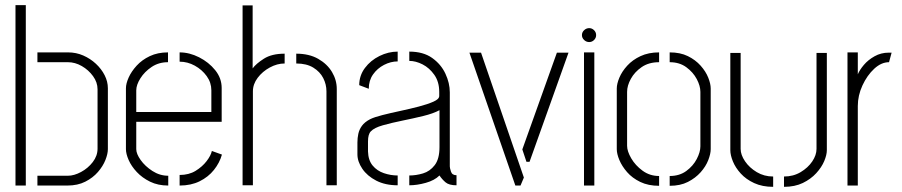

<svg xmlns="http://www.w3.org/2000/svg" viewBox="-20 -719 3495 744"><path d="M125 0V-38H243Q267 -38 294 -52.5Q321 -67 339.5 -91Q358 -115 358 -143V-373Q358 -400 340.5 -424Q323 -448 297 -463Q271 -478 243 -478H125V-516H244Q275 -516 302.5 -504Q330 -492 351.5 -472Q373 -452 385.5 -427.5Q398 -403 398 -377V-141Q398 -123 388.5 -99Q379 -75 359.5 -52.5Q340 -30 310.5 -15Q281 0 241 0ZM40 0V-699H80V0Z M632 0Q592 0 561.5 -15Q531 -30 510 -52.5Q489 -75 478.5 -99Q468 -123 468 -141V-377Q468 -395 478.5 -418.5Q489 -442 509.5 -464.5Q530 -487 560.5 -501.5Q591 -516 631 -516V-478Q595 -478 567.5 -459.5Q540 -441 524 -415.5Q508 -390 508 -369V-285H799V-369Q799 -399 781 -424Q763 -449 735 -464.5Q707 -480 676 -480V-516Q714 -516 751.5 -497Q789 -478 814 -447Q839 -416 839 -378V-247H508V-141Q508 -123 525 -99Q542 -75 570.5 -56.5Q599 -38 632 -38ZM676 0V-41Q712 -41 738 -57Q764 -73 780.5 -94.5Q797 -116 801 -134L840 -120Q831 -88 809 -60.5Q787 -33 753.5 -16.5Q720 0 676 0Z M920 -1V-698H959V-454Q972 -472 1002.5 -491.5Q1033 -511 1083 -511V-473Q1054 -473 1025.5 -457.5Q997 -442 978.5 -417.5Q960 -393 960 -365V-1ZM1245 -1V-365Q1245 -392 1232.5 -416.5Q1220 -441 1194 -457Q1168 -473 1128 -473V-511Q1178 -511 1213 -491Q1248 -471 1266.5 -440Q1285 -409 1285 -374V-1Z M1521 -1Q1473 -1 1438 -19Q1403 -37 1384 -65Q1365 -93 1365 -121V-167Q1365 -184 1368.5 -200.5Q1372 -217 1382.5 -231.5Q1393 -246 1414 -257Q1430 -265 1461.5 -273Q1493 -281 1530.5 -289Q1568 -297 1602.5 -306Q1637 -315 1659.5 -325Q1682 -335 1682 -347V-363Q1682 -402 1663 -429Q1644 -456 1617.5 -469.5Q1591 -483 1566 -483V-519Q1620 -519 1654.5 -494.5Q1689 -470 1706 -433.5Q1723 -397 1723 -361V-74Q1723 -68 1727.5 -54Q1732 -40 1749 -40V-1Q1720 -1 1706.5 -12.5Q1693 -24 1683 -39Q1664 -20 1630 -10.5Q1596 -1 1566 -1V-39Q1592 -39 1619 -47Q1646 -55 1664.5 -79Q1683 -103 1683 -149V-292Q1659 -279 1620 -269.5Q1581 -260 1539 -251.5Q1497 -243 1463.5 -233.5Q1430 -224 1417 -210Q1406 -199 1406 -171V-132Q1407 -98 1424 -77.5Q1441 -57 1467.5 -48Q1494 -39 1521 -39ZM1409 -375 1372 -389Q1372 -426 1394 -455.5Q1416 -485 1450.5 -502Q1485 -519 1521 -519V-481Q1494 -481 1468 -467.5Q1442 -454 1425.5 -430.5Q1409 -407 1409 -375Z M1977 0 1799 -515H1844L2010 -31L1997 0ZM2020 -92 2004 -140 2138 -515H2183L2032 -92Z M2243 0V-516H2283V0ZM2263 -556Q2252 -556 2243.5 -564Q2235 -572 2235 -583Q2235 -594 2243.5 -602Q2252 -610 2263 -610Q2274 -610 2282 -602Q2290 -594 2290 -583Q2290 -572 2282 -564Q2274 -556 2263 -556Z M2534 1Q2492 1 2461 -14Q2430 -29 2410 -52Q2390 -75 2380 -99Q2370 -123 2370 -141V-376Q2370 -394 2380 -418Q2390 -442 2410.5 -464.5Q2431 -487 2462 -501.5Q2493 -516 2534 -516V-478Q2494 -478 2466.5 -459Q2439 -440 2424.5 -413.5Q2410 -387 2410 -363V-154Q2410 -133 2426 -105.5Q2442 -78 2470 -57.5Q2498 -37 2534 -37ZM2575 1V-37Q2613 -37 2639.5 -56.5Q2666 -76 2680 -103Q2694 -130 2694 -152V-363Q2694 -386 2680 -412.5Q2666 -439 2639.5 -458.5Q2613 -478 2575 -478V-516Q2616 -516 2645.5 -501.5Q2675 -487 2695 -464.5Q2715 -442 2724.5 -418Q2734 -394 2734 -376V-141Q2734 -123 2724.5 -98.5Q2715 -74 2695 -51.5Q2675 -29 2645.5 -14Q2616 1 2575 1Z M3018 5V-35Q3054 -35 3082.5 -52Q3111 -69 3127.5 -93.5Q3144 -118 3144 -142V-514H3184V-137Q3184 -119 3174 -95Q3164 -71 3143 -48Q3122 -25 3091 -10Q3060 5 3018 5ZM2976 5Q2934 5 2902.5 -9.5Q2871 -24 2850.5 -46.5Q2830 -69 2820 -93.5Q2810 -118 2810 -137V-514H2850V-142Q2850 -119 2867 -94Q2884 -69 2912.5 -52Q2941 -35 2976 -35Z M3264 0V-516H3304V-431Q3311 -448 3327.5 -467.5Q3344 -487 3369 -501Q3394 -515 3424 -515Q3427 -515 3429.5 -515Q3432 -515 3435 -515L3425 -478Q3395 -478 3367.5 -452.5Q3340 -427 3322 -388Q3304 -349 3304 -308V0Z"/></svg>

Font: Stick No Bills ExtraLight
Style: Regular
Weight: 200
Designer: Kosala Senevirathne, Siva Puranthara, Lasantha Premarathna, Tharique Azeez
Foundry: mooniak
Version: Version 2.000